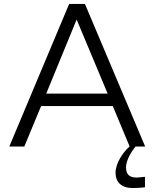

<svg xmlns="http://www.w3.org/2000/svg" viewBox="-20 -742 782 972"><path d="M368 -643 525 -268H214ZM714 153 674 157C638 157 618 144 618 105C618 68 647 23 666 0H715L410 -722H330L27 0H103L188 -205H551L636 -1L626 9C604 31 565 82 565 133C565 180 595 210 652 210C662 210 693 209 714 206Z"/></svg>

Font: Perun Light
Style: Regular
Weight: 300
Foundry: Copyright (c) Stefan Peev, Context Ltd, 2016
Version: Version 1.089